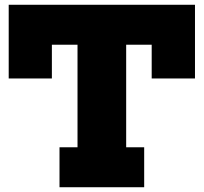

<svg xmlns="http://www.w3.org/2000/svg" viewBox="-20 -785 854 805"><path d="M797.5 -765V-456H616V-597.5H509V-167.5H584.5V0H229.5V-167.5H305V-597.5H197.5V-456H16.5V-765Z"/></svg>

Font: Hepta Slab ExtraBold
Style: Regular
Weight: 800
Designer: Michael LaGattuta
Foundry: Michael LaGattuta
Version: Version 1.102